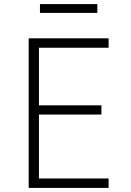

<svg xmlns="http://www.w3.org/2000/svg" viewBox="-20 -917 640 937"><path d="M120 0V-730H510V-684H170V-403H475V-358H170V-46H510V0ZM175 -854V-897H455V-854Z"/></svg>

Font: JetBrains Mono NL Thin
Style: Regular
Weight: 100
Monospace: yes
Designer: Philipp Nurullin, Konstantin Bulenkov
Foundry: JetBrains
Version: Version 2.305; ttfautohint (v1.8.4.7-5d5b)